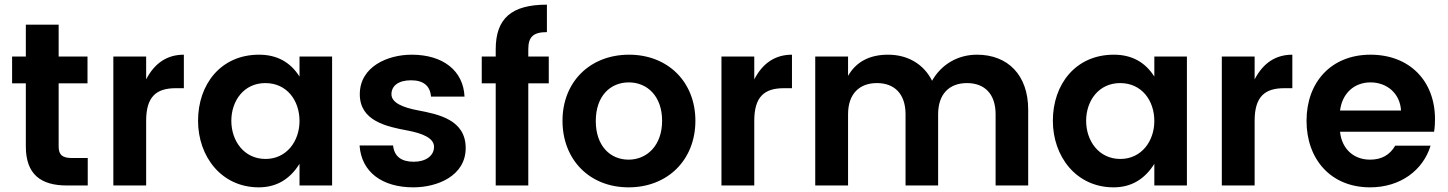

<svg xmlns="http://www.w3.org/2000/svg" viewBox="-20 -797 6222 825"><path d="M290 -118C247 -118 232 -132 232 -168V-439H356V-554H232V-691H91V-554H32V-439H91V-168C91 -48 155 0 268 0H357V-118Z M467 -554V0H608V-278C608 -381 651 -418 735 -418H770V-562C699 -562 645 -527 608 -456V-554Z M1121 -114C1029 -114 974 -191 974 -278C974 -364 1028 -440 1120 -440C1213 -440 1267 -365 1267 -277C1267 -191 1212 -114 1121 -114ZM1267 -468C1227 -531 1169 -562 1093 -562C929 -562 831 -435 831 -278C831 -125 931 8 1092 8C1167 8 1225 -26 1267 -93V0H1407V-554H1267Z M1526 -392C1526 -277 1641 -253 1732 -236C1795 -224 1845 -204 1845 -166C1845 -128 1810 -102 1758 -102C1704 -102 1674 -125 1669 -172H1525C1533 -56 1624 8 1756 8C1859 8 1981 -41 1981 -161C1981 -282 1865 -306 1775 -323C1712 -335 1662 -355 1662 -392C1662 -429 1693 -452 1746 -452C1799 -452 1828 -429 1832 -382H1976C1971 -493 1884 -562 1749 -562C1646 -562 1526 -511 1526 -392Z M2250 -554V-585C2250 -638 2271 -659 2330 -659V-777C2178 -777 2110 -718 2110 -585V-554H2050V-439H2110V0H2250V-439H2338V-554Z M2681 -111C2602 -111 2540 -170 2540 -277C2540 -384 2602 -443 2682 -443C2761 -443 2825 -384 2825 -278C2825 -172 2760 -111 2681 -111ZM2681 8C2849 8 2968 -110 2968 -278C2968 -445 2850 -562 2683 -562C2516 -562 2397 -446 2397 -278C2397 -111 2513 8 2681 8Z M3080 -554V0H3221V-278C3221 -381 3264 -418 3348 -418H3383V-562C3312 -562 3258 -527 3221 -456V-554Z M3483 -554V0H3624V-306C3624 -393 3672 -440 3748 -440C3824 -440 3871 -393 3871 -306V0H4011V-306C4011 -393 4059 -440 4135 -440C4211 -440 4258 -393 4258 -306V0H4398V-326C4398 -475 4310 -562 4178 -562C4094 -562 4024 -519 3985 -450C3949 -522 3880 -562 3796 -562C3717 -562 3659 -532 3624 -471V-554Z M4794 -114C4702 -114 4647 -191 4647 -278C4647 -364 4701 -440 4793 -440C4886 -440 4940 -365 4940 -277C4940 -191 4885 -114 4794 -114ZM4940 -468C4900 -531 4842 -562 4766 -562C4602 -562 4504 -435 4504 -278C4504 -125 4604 8 4765 8C4840 8 4898 -26 4940 -93V0H5080V-554H4940Z M5230 -554V0H5371V-278C5371 -381 5414 -418 5498 -418H5533V-562C5462 -562 5408 -527 5371 -456V-554Z M5738 -322C5747 -395 5798 -443 5869 -443C5940 -443 5996 -395 6000 -322ZM5867 8C5998 8 6095 -66 6127 -171H5975C5952 -131 5916 -111 5867 -111C5795 -111 5745 -159 5738 -231H6142C6145 -248 6146 -266 6146 -285C6146 -451 6035 -562 5869 -562C5700 -562 5594 -444 5594 -278C5594 -113 5698 8 5867 8Z"/></svg>

Font: Matrixport Bold
Style: Regular
Weight: 600
Designer: Ninad Kale (Devanagari), Jonny Pinhorn (Latin)
Foundry: Indian Type Foundry
Version: Version 2.000;PS 1.0;hotconv 1.0.79;makeotf.lib2.5.61930; tt